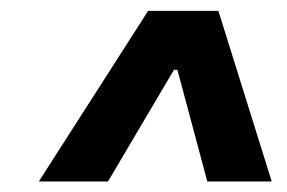

<svg xmlns="http://www.w3.org/2000/svg" viewBox="-20 -733 531 355"><path d="M299.3 -644H324.7L317.9 -604H292.5ZM51.8 -397.5 253.9 -712.9H383.8L482.4 -397.5H363.3L304.2 -618.2H310.1L179.7 -397.5Z"/></svg>

Font: Inter 16pt ExtraBold
Style: Italic
Weight: 800
Italic angle: -9.3988°
Version: Version 4.001;git-66647c0bb